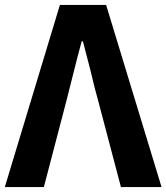

<svg xmlns="http://www.w3.org/2000/svg" viewBox="-26 -762 678 782"><path d="M406.2 -742 632 0H466.6L373 -354.8Q361 -396 341.6 -478.6Q326.4 -538.6 311.6 -594H306.8Q292 -541 268.8 -447.4L245.4 -354.8L152.6 0H-6.4L218 -742Z"/></svg>

Font: 寒蝉端黑体 Light
Style: Regular
Weight: 300
Designer: ChillDuanSans {Warren2060}; 
Source Han Sans {Ryoko NISHIZUKA 西塚涼子 (kana, bopomofo & ideographs); Paul D. Hunt (Latin, G
Foundry: ChillType&Adobe
Version: Version 1.300;Glyphs 3.3 (3306)